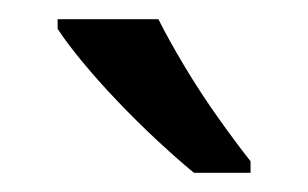

<svg xmlns="http://www.w3.org/2000/svg" viewBox="-20 -786 321 200"><path d="M145 -766Q156 -744 172.5 -716.5Q189 -689 207.5 -663Q226 -637 241 -618V-606H182Q165 -620 144 -639.5Q123 -659 102.5 -680.5Q82 -702 65.5 -722Q49 -742 40 -756V-766Z"/></svg>

Font: mlyalm115
Style: Regular
Weight: 400
Designer: Jelle Bosma - Monotype Design Team
Foundry: Monotype Imaging Inc.
Version: Version 2.103